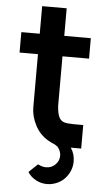

<svg xmlns="http://www.w3.org/2000/svg" viewBox="-60 -741 542 975"><g transform="rotate(5 211.0 -254.0)"><path d="M239.6 -458.3V-204.2Q242.7 -165.6 251.6 -147.9Q260.4 -130.2 277.6 -125Q294.8 -119.8 329.2 -119.8H375V0H321.9Q342.7 30.2 342.7 68.8Q342.7 110.4 317.2 144.8Q291.7 179.2 249 190.6Q235.4 194.8 216.7 194.8Q186.5 194.8 159.9 180.2Q133.3 165.6 118.8 141.7L163.5 99Q186.5 110.4 205.2 110.4Q233.3 110.4 252.6 91.1Q271.9 71.9 271.9 45.8Q271.9 21.9 254.2 1Q243.8 -7.3 236.5 -10.4Q218.8 -17.7 206.3 -25Q162.5 -50 138.5 -95.8Q114.6 -141.7 114.6 -187.5V-458.3H20.8V-562.5H114.6V-703.1H239.6V-562.5H375V-458.3Z"/></g></svg>

Font: Vladivostok Bold
Style: Regular
Weight: 700
Width: 4
Designer: Michael Sharanda
Foundry: Michael Sharanda
Version: Version 1.005